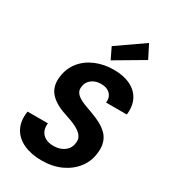

<svg xmlns="http://www.w3.org/2000/svg" viewBox="-232 -1084 1076 1211"><g transform="rotate(30 306.5 -478.5)"><path d="M268 12Q193 12 137 -14Q81 -40 55 -90Q29 -140 40 -211H188Q184 -180 194.5 -156Q205 -132 229 -118.5Q253 -105 288 -105Q319 -105 344 -115.5Q369 -126 384.5 -145.5Q400 -165 403 -192Q406 -212 400 -227.5Q394 -243 380 -256Q366 -269 346.5 -279.5Q327 -290 302.5 -299Q278 -308 251 -317Q172 -343 134.5 -387.5Q97 -432 106 -502Q114 -567 151.5 -614Q189 -661 249 -686.5Q309 -712 381 -712Q452 -712 502 -687.5Q552 -663 575.5 -617.5Q599 -572 591 -508H440Q444 -532 435 -551.5Q426 -571 406.5 -582.5Q387 -594 358 -594Q331 -595 309 -585.5Q287 -576 273 -559Q259 -542 256 -517Q253 -498 259 -484Q265 -470 277.5 -459.5Q290 -449 308 -440Q326 -431 348.5 -423Q371 -415 395 -406Q431 -393 462 -376.5Q493 -360 516 -337Q539 -314 549 -281Q559 -248 553 -204Q547 -144 510 -95Q473 -46 411.5 -17Q350 12 268 12ZM332 -753 293 -834 487 -969 536 -873Z"/></g></svg>

Font: DM Sans 11pt ExtraBold
Style: Italic
Weight: 800
Italic angle: -10°
Version: Version 4.004;gftools[0.9.30]